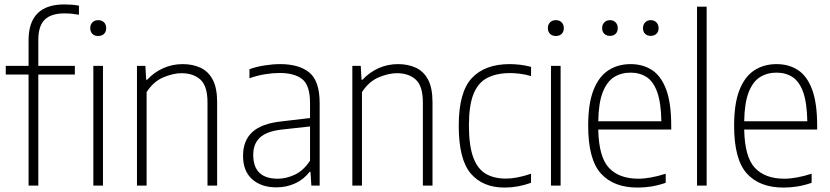

<svg xmlns="http://www.w3.org/2000/svg" viewBox="-20 -838 3750 867"><path d="M109 0V-501.5H6V-540.5H109V-656Q109 -818 270.5 -818Q285.5 -818 303 -816.8Q320.5 -815.5 336.5 -812.5V-771.5Q319.5 -774.5 304 -776Q288.5 -777.5 270.5 -777.5Q212 -777.5 182.5 -749.8Q153 -722 153 -656.5V-540.5H318V-501.5H153V0Z M401.5 0V-540.5H445V0ZM423.5 -675.5Q407 -675.5 397.2 -685Q387.5 -694.5 387.5 -711Q387.5 -727 397.2 -737Q407 -747 423.5 -747Q440 -747 449.8 -737Q459.5 -727 459.5 -711Q459.5 -694.5 449.8 -685Q440 -675.5 423.5 -675.5Z M598.5 0V-540.5H636.5L640 -478H644.5Q675.5 -511.5 716.8 -530Q758 -548.5 805 -548.5Q850 -548.5 885.2 -532.2Q920.5 -516 940.5 -478.5Q960.5 -441 960.5 -376.5V0H917V-375Q917 -449.5 885 -478.5Q853 -507.5 799.5 -507.5Q762.5 -507.5 717.8 -488.8Q673 -470 642 -422V0Z M1228 8Q1159.5 8 1118.5 -28.8Q1077.5 -65.5 1077.5 -134.5Q1077.5 -203.5 1119.8 -242Q1162 -280.5 1252.5 -290L1380 -305V-372.5Q1380 -453 1344.5 -480.8Q1309 -508.5 1242.5 -508.5Q1213.5 -508.5 1178 -503Q1142.5 -497.5 1106.5 -484.5V-525.5Q1136 -536.5 1174 -542.5Q1212 -548.5 1245 -548.5Q1331 -548.5 1377.2 -510.2Q1423.5 -472 1423.5 -371.5V0H1386L1382 -62H1378Q1352 -28 1313 -10Q1274 8 1228 8ZM1123.5 -139Q1123.5 -31 1234.5 -31Q1272 -31 1311 -49Q1350 -67 1380 -112.5V-267L1253 -253Q1185 -245.5 1154.2 -217.2Q1123.5 -189 1123.5 -139Z M1571 0V-540.5H1609L1612.5 -478H1617Q1648 -511.5 1689.2 -530Q1730.5 -548.5 1777.5 -548.5Q1822.5 -548.5 1857.8 -532.2Q1893 -516 1913 -478.5Q1933 -441 1933 -376.5V0H1889.5V-375Q1889.5 -449.5 1857.5 -478.5Q1825.5 -507.5 1772 -507.5Q1735 -507.5 1690.2 -488.8Q1645.5 -470 1614.5 -422V0Z M2259 9Q2159.5 9 2105.5 -54.8Q2051.5 -118.5 2051.5 -270Q2051.5 -422 2110.5 -485.2Q2169.5 -548.5 2281.5 -548.5Q2304.5 -548.5 2329.5 -545.5Q2354.5 -542.5 2378 -536V-494.5Q2352.5 -502 2328.2 -505Q2304 -508 2284.5 -508Q2222 -508 2180.2 -486.2Q2138.5 -464.5 2118 -413Q2097.5 -361.5 2097.5 -272Q2097.5 -181.5 2116.5 -128.8Q2135.5 -76 2172.8 -53.8Q2210 -31.5 2264.5 -31.5Q2288.5 -31.5 2316.2 -36.8Q2344 -42 2378 -53.5V-12.5Q2318 9 2259 9Z M2468 0V-540.5H2511.5V0ZM2490 -675.5Q2473.5 -675.5 2463.8 -685Q2454 -694.5 2454 -711Q2454 -727 2463.8 -737Q2473.5 -747 2490 -747Q2506.5 -747 2516.2 -737Q2526 -727 2526 -711Q2526 -694.5 2516.2 -685Q2506.5 -675.5 2490 -675.5Z M2859 9Q2751 9 2693.5 -54.5Q2636 -118 2636 -270.5Q2636 -370.5 2660.2 -431.8Q2684.5 -493 2727.8 -520.8Q2771 -548.5 2827.5 -548.5Q2884 -548.5 2925.2 -521Q2966.5 -493.5 2988.8 -432.2Q3011 -371 3011 -270V-253H2681.5Q2684 -128.5 2730 -79.8Q2776 -31 2862.5 -31Q2915 -31 2986 -53.5V-12.5Q2951 -0.5 2920.2 4.2Q2889.5 9 2859 9ZM2827.5 -510Q2785.5 -510 2753.2 -490Q2721 -470 2702 -422.2Q2683 -374.5 2681.5 -290.5H2966.5Q2965 -374 2947.8 -422Q2930.5 -470 2899.8 -490Q2869 -510 2827.5 -510ZM2918.5 -676Q2903 -676 2893.2 -685.2Q2883.5 -694.5 2883.5 -711Q2883.5 -727 2893.2 -737Q2903 -747 2918.5 -747Q2934 -747 2944 -737Q2954 -727 2954 -711Q2954 -694.5 2944 -685.2Q2934 -676 2918.5 -676ZM2734.5 -676Q2719 -676 2709 -685.2Q2699 -694.5 2699 -711Q2699 -727 2709 -737Q2719 -747 2734.5 -747Q2750 -747 2759.8 -737Q2769.5 -727 2769.5 -711Q2769.5 -694.5 2759.8 -685.2Q2750 -676 2734.5 -676Z M3127.5 0V-808H3171V0Z M3518 9Q3410 9 3352.5 -54.5Q3295 -118 3295 -270.5Q3295 -370.5 3319.2 -431.8Q3343.5 -493 3386.8 -520.8Q3430 -548.5 3486.5 -548.5Q3543 -548.5 3584.2 -521Q3625.5 -493.5 3647.8 -432.2Q3670 -371 3670 -270V-253H3340.5Q3343 -128.5 3389 -79.8Q3435 -31 3521.5 -31Q3574 -31 3645 -53.5V-12.5Q3610 -0.5 3579.2 4.2Q3548.5 9 3518 9ZM3486.5 -510Q3444.5 -510 3412.2 -490Q3380 -470 3361 -422.2Q3342 -374.5 3340.5 -290.5H3625.5Q3624 -374 3606.8 -422Q3589.5 -470 3558.8 -490Q3528 -510 3486.5 -510Z"/></svg>

Font: Encode Sans Semi Condensed ExtraLight
Style: Regular
Weight: 200
Width: 4
Designer: Multiple Designers
Foundry: Impallari Type
Version: Version 3.000; ttfautohint (v1.8.3) -l 8 -r 50 -G 200 -x 14 